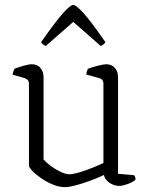

<svg xmlns="http://www.w3.org/2000/svg" viewBox="-20 -764 611 789"><path d="M246 5Q223 5 197.5 -5.5Q172 -16 149.5 -31.5Q127 -47 113 -61.5Q99 -76 99 -84V-420Q99 -437 81 -443L32 -457Q33 -465 35.5 -471.5Q38 -478 39 -481Q53 -487 76 -493.5Q99 -500 110 -500Q134 -500 146.5 -484.5Q159 -469 159 -446V-109Q169 -97 187.5 -83Q206 -69 227.5 -58.5Q249 -48 265 -48Q280 -48 305.5 -55.5Q331 -63 358.5 -74Q386 -85 405 -94V-420Q405 -439 387 -443L334 -458Q337 -473 341 -481Q355 -487 380.5 -493.5Q406 -500 416 -500Q439 -500 452 -485Q465 -470 465 -446V-50L531 -44Q537 -37 537 -26Q528 -16 505.5 -8Q483 0 471 0Q448 0 429 -13.5Q410 -27 407 -45Q385 -34 354 -22.5Q323 -11 293.5 -3Q264 5 246 5ZM168 -575Q158 -580 154 -584Q150 -588 149 -591Q210 -678 240 -711Q270 -744 281 -744Q292 -744 322 -711.5Q352 -679 413 -591Q412 -588 408 -584Q404 -580 394 -575L281 -674Z"/></svg>

Font: Texturina Thin
Style: Regular
Weight: 100
Designer: Guillermo Torres Carreño
Foundry: Omnibus-Type
Version: Version 1.002; ttfautohint (v1.8.3)